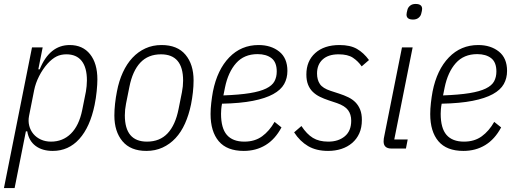

<svg xmlns="http://www.w3.org/2000/svg" viewBox="-26 -752 2612 972"><path d="M136 -512H190L168 -401H175Q225 -524 327 -524Q393 -524 430 -477.5Q467 -431 467 -350Q467 -326 463.5 -290.5Q460 -255 453 -221Q430 -109 375.5 -48.5Q321 12 241 12Q188 12 154 -13.5Q120 -39 112 -87H105L48 200H-6ZM232 -35Q292 -35 333 -75.5Q374 -116 390 -194L409 -289Q411 -301 412.5 -316Q414 -331 414 -345Q414 -410 387.5 -443.5Q361 -477 310 -477Q282 -477 260 -466Q238 -455 215 -430Q190 -402 172 -366.5Q154 -331 147 -296L121 -165Q116 -139 122 -115.5Q128 -92 143 -74Q158 -56 181 -45.5Q204 -35 232 -35Z M715 12Q635 12 594 -37Q553 -86 553 -167Q553 -196 556.5 -227.5Q560 -259 566 -289Q576 -342 596 -385.5Q616 -429 644.5 -459.5Q673 -490 710 -507Q747 -524 792 -524Q872 -524 913 -475Q954 -426 954 -345Q954 -316 950.5 -284.5Q947 -253 941 -223Q930 -170 910.5 -126.5Q891 -83 862.5 -52.5Q834 -22 797 -5Q760 12 715 12ZM718 -35Q783 -35 822.5 -77Q862 -119 878 -200L895 -285Q901 -315 901 -344Q901 -477 789 -477Q724 -477 684.5 -435Q645 -393 629 -312L612 -227Q606 -197 606 -168Q606 -35 718 -35Z M1208 12Q1123 12 1081.5 -37Q1040 -86 1040 -175Q1040 -201 1043.5 -231.5Q1047 -262 1052 -289Q1074 -399 1134.5 -461.5Q1195 -524 1283 -524Q1346 -524 1387.5 -491Q1429 -458 1429 -393Q1429 -356 1412.5 -326.5Q1396 -297 1357 -275.5Q1318 -254 1254.5 -241.5Q1191 -229 1098 -227Q1095 -212 1094 -198.5Q1093 -185 1093 -176Q1093 -103 1122.5 -69Q1152 -35 1211 -35Q1264 -35 1301 -62Q1338 -89 1364 -135L1399 -107Q1367 -47 1318.5 -17.5Q1270 12 1208 12ZM1278 -478Q1210 -478 1169.5 -432.5Q1129 -387 1113 -309L1105 -269Q1186 -272 1238.5 -280.5Q1291 -289 1321.5 -304Q1352 -319 1363.5 -340.5Q1375 -362 1375 -390Q1375 -437 1348.5 -457.5Q1322 -478 1278 -478Z M1635 12Q1575 12 1533.5 -12.5Q1492 -37 1463 -82L1500 -114Q1527 -73 1558 -54Q1589 -35 1636 -35Q1687 -35 1719.5 -62Q1752 -89 1752 -141Q1752 -173 1736 -194.5Q1720 -216 1680 -230L1638 -244Q1614 -252 1593.5 -262Q1573 -272 1557.5 -287Q1542 -302 1533.5 -323.5Q1525 -345 1525 -375Q1525 -443 1570 -483.5Q1615 -524 1693 -524Q1747 -524 1781 -504.5Q1815 -485 1842 -448L1805 -416Q1787 -442 1761 -459.5Q1735 -477 1688 -477Q1636 -477 1607.5 -451Q1579 -425 1579 -380Q1579 -348 1593.5 -326.5Q1608 -305 1648 -292L1691 -278Q1716 -270 1737.5 -259.5Q1759 -249 1774 -233.5Q1789 -218 1797.5 -196.5Q1806 -175 1806 -145Q1806 -106 1793 -77Q1780 -48 1756.5 -28Q1733 -8 1702 2Q1671 12 1635 12Z M2065 -653Q2032 -653 2032 -678Q2032 -686 2037 -704Q2040 -715 2050.5 -723.5Q2061 -732 2078 -732Q2111 -732 2111 -707Q2111 -699 2106 -681Q2103 -670 2092.5 -661.5Q2082 -653 2065 -653ZM1956 0Q1916 0 1916 -36Q1916 -42 1917 -50.5Q1918 -59 1920 -66L2009 -512H2063L1970 -46H2038L2029 0Z M2320 12Q2235 12 2193.5 -37Q2152 -86 2152 -175Q2152 -201 2155.5 -231.5Q2159 -262 2164 -289Q2186 -399 2246.5 -461.5Q2307 -524 2395 -524Q2458 -524 2499.5 -491Q2541 -458 2541 -393Q2541 -356 2524.5 -326.5Q2508 -297 2469 -275.5Q2430 -254 2366.5 -241.5Q2303 -229 2210 -227Q2207 -212 2206 -198.5Q2205 -185 2205 -176Q2205 -103 2234.5 -69Q2264 -35 2323 -35Q2376 -35 2413 -62Q2450 -89 2476 -135L2511 -107Q2479 -47 2430.5 -17.5Q2382 12 2320 12ZM2390 -478Q2322 -478 2281.5 -432.5Q2241 -387 2225 -309L2217 -269Q2298 -272 2350.5 -280.5Q2403 -289 2433.5 -304Q2464 -319 2475.5 -340.5Q2487 -362 2487 -390Q2487 -437 2460.5 -457.5Q2434 -478 2390 -478Z"/></svg>

Font: IBM Plex Sans Cond Light
Style: Italic
Weight: 300
Width: 3
Italic angle: -11°
Designer: Mike Abbink, Paul van der Laan, Pieter van Rosmalen
Foundry: Bold Monday
Version: Version 1.3